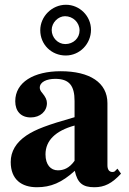

<svg xmlns="http://www.w3.org/2000/svg" viewBox="-20 -772 540 806"><path d="M362 -647C362 -705 314 -752 257 -752C198 -752 149 -703 149 -645C149 -585 196 -539 256 -539C315 -539 362 -588 362 -647ZM314 -644C314 -612 288 -587 254 -587C223 -587 197 -614 197 -646C197 -677 224 -704 253 -704C286 -704 314 -678 314 -644ZM473 -64 463 -54C460 -51 457 -50 452 -50C438 -50 431 -61 431 -78V-339C431 -425 357 -473 235 -473C122 -473 44 -427 44 -347C44 -305 68 -279 109 -279C149 -279 177 -305 177 -339C177 -353 171 -365 158 -381C149 -391 147 -398 147 -404C147 -428 176 -441 212 -441C271 -441 293 -412 293 -348V-280C177 -247 130 -229 92 -204C47 -174 25 -136 25 -92C25 -18 71 14 135 14C193 14 239 -5 294 -55C305 -4 327 14 376 14C419 14 450 -2 488 -43ZM293 -97C271 -66 247 -57 223 -57C193 -57 171 -80 171 -124C171 -182 213 -223 293 -245Z"/></svg>

Font: XITS Math
Style: Bold
Weight: 700
Designer: MicroPress Inc., with final additions and corrections provided by Coen Hoffman, Elsevier (retired)
Version: Version 1.105